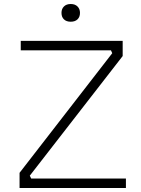

<svg xmlns="http://www.w3.org/2000/svg" viewBox="-20 -933 699 953"><path d="M285.2 -869.1Q285.2 -888.7 297.4 -900.9Q309.6 -913.1 331.1 -913.1Q352.5 -913.1 364.7 -900.9Q377 -888.7 377 -869.1Q377 -848.6 364.7 -836.9Q352.5 -825.2 331.1 -825.2Q309.6 -825.2 297.4 -836.9Q285.2 -848.6 285.2 -869.1ZM605 0H77.1V-75.2L537.1 -668.9L530.8 -683.1H83V-730H588.9V-654.8L127.9 -61L134.8 -46.9H605Z"/></svg>

Font: Sora ExtraLight
Style: Regular
Weight: 200
Designer: Jonathan Barnbrook, Julián Moncada
Foundry: Barnbrook Fonts
Version: Version 2.000